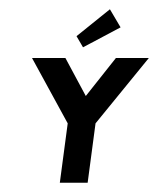

<svg xmlns="http://www.w3.org/2000/svg" viewBox="-20 -394 341 414"><path d="M49 -269 126 -128 109 0H169L186 -128L301 -269H230L165 -187L121 -269ZM145 -316 159 -292 240 -335 217 -374Z"/></svg>

Font: Hussar Tani
Style: DwaKurs
Weight: 700
Foundry: Cannot Into Space Fonts
Version: Version 0.92